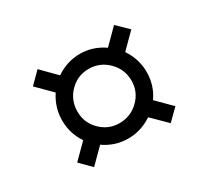

<svg xmlns="http://www.w3.org/2000/svg" viewBox="-94 -717 789 726"><g transform="rotate(-30 300.0 -353.5)"><path d="M147.9 -457 85 -520 132.8 -567.9 194.8 -504.9Q244.1 -538.1 299.8 -538.1Q355.5 -538.1 403.8 -504.9L466.8 -567.9L515.1 -521L452.1 -458Q484.9 -408.7 484.9 -353Q484.9 -294.4 452.1 -248L514.2 -186L466.8 -139.2L403.8 -201.2Q355.5 -168.9 299.8 -168.9Q242.2 -168.9 194.8 -202.1L132.8 -140.1L85.9 -187L147.9 -249Q116.2 -295.4 116.2 -353Q116.2 -408.7 147.9 -457ZM299.8 -235.8Q348.6 -235.8 383.8 -270Q418.9 -304.2 418.9 -353Q418.9 -402.3 384 -437.3Q349.1 -472.2 299.8 -472.2Q251.5 -472.2 217.3 -437.5Q183.1 -402.8 183.1 -353Q183.1 -304.2 217.5 -270Q252 -235.8 299.8 -235.8Z"/></g></svg>

Font: Droid Sans Mono
Style: Regular
Weight: 400
Monospace: yes
Version: Version 1.00 build 112